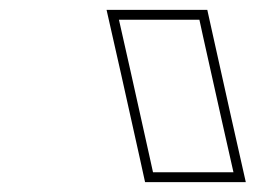

<svg xmlns="http://www.w3.org/2000/svg" viewBox="-20 -810 518 389"><path d="M244.9 -664 221 -770H384L391.4 -736L429.1 -567L453 -461H290L282.5 -495ZM225.4 -659.6 263 -490.7 273.9 -441H478L448.6 -571.4L411 -740.3L400 -790H195.9Z"/></svg>

Font: Nordica Plus
Style: NordicaClassicRgOblOl
Weight: 500
Version: Version 1.01